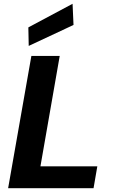

<svg xmlns="http://www.w3.org/2000/svg" viewBox="-20 -996 609 1016"><path d="M23 0 146 -700H296L194 -116H495L475 0ZM132 -753 130 -851 364 -976 369 -864Z"/></svg>

Font: DM Sans Black
Style: Italic
Weight: 900
Italic angle: -10°
Designer: Colophon Foundry, Jonny Pinhorn
Foundry: Colophon Foundry
Version: Version 4.004;gftools[0.9.30]